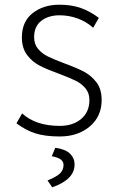

<svg xmlns="http://www.w3.org/2000/svg" viewBox="-20 -560 502 816"><path d="M50 0ZM50 -36 74 -78Q132 -25 234 -25Q290 -25 325 -54.5Q360 -84 360 -135Q360 -165 343 -185Q326 -205 301.5 -217Q277 -229 232 -246Q182 -264 149.5 -280.5Q117 -297 95 -326.5Q73 -356 73 -401Q73 -468 118.5 -504Q164 -540 233 -540Q284 -540 323.5 -526Q363 -512 400 -484L376 -442Q347 -468 310 -481.5Q273 -495 233 -495Q186 -495 155.5 -471.5Q125 -448 125 -402Q125 -372 142 -352Q159 -332 183.5 -320Q208 -308 253 -291Q305 -272 336.5 -255.5Q368 -239 390 -210Q412 -181 412 -135Q412 -65 361.5 -22.5Q311 20 234 20Q171 20 129.5 6.5Q88 -7 50 -36ZM182 207Q221 191 235.5 176.5Q250 162 250 141Q250 127 238.5 118Q227 109 200 104L215 68Q258 74 277.5 93Q297 112 297 139Q297 203 202 236Z"/></svg>

Font: Martel Sans ExtraLight
Style: Regular
Weight: 275
Designer: Dan Reynolds and Mathieu Réguer
Foundry: Dan Reynolds and Mathieu Réguer
Version: Version 1.002; ttfautohint (v1.1) -l 5 -r 5 -G 72 -x 0 -D la